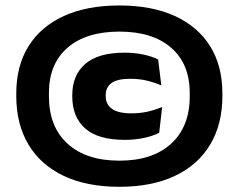

<svg xmlns="http://www.w3.org/2000/svg" viewBox="-20 -678 895 720"><path d="M427.5 22.5Q306 22.5 219.5 -18.2Q133 -59 87 -135.5Q41 -212 41 -319V-327Q41 -431 87 -504.8Q133 -578.5 219.5 -618Q306 -657.5 427.5 -657.5Q549 -657.5 635.5 -618Q722 -578.5 768 -504.8Q814 -431 814 -327V-319Q814 -212 768 -135.5Q722 -59 635.5 -18.2Q549 22.5 427.5 22.5ZM448.5 -153.5Q348 -153.5 299.5 -196.2Q251 -239 251 -317V-321Q251 -396 299.5 -438.2Q348 -480.5 447.5 -480.5Q484.5 -480.5 517.5 -473.5Q550.5 -466.5 573 -455L585 -357.5Q560.5 -368.5 531.5 -375.5Q502.5 -382.5 468.5 -382.5Q420 -382.5 398.2 -366.8Q376.5 -351 376.5 -321.5V-317Q376.5 -286.5 400 -269.8Q423.5 -253 472.5 -253Q505.5 -253 533 -259.2Q560.5 -265.5 588 -276.5L577 -180Q553.5 -168 519.8 -160.8Q486 -153.5 448.5 -153.5ZM428 -75.5Q552 -75.5 621.8 -139.2Q691.5 -203 691.5 -316.5V-329.5Q691.5 -438.5 621.8 -499Q552 -559.5 428 -559.5Q303 -559.5 233.2 -499Q163.5 -438.5 163.5 -329.5V-316.5Q163.5 -203 233.2 -139.2Q303 -75.5 428 -75.5Z"/></svg>

Font: Anek Latin Expanded ExtraBold
Style: Regular
Weight: 800
Width: 7
Designer: Yesha Goshar
Foundry: Ek Type
Version: Version 1.003